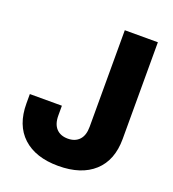

<svg xmlns="http://www.w3.org/2000/svg" viewBox="-134 -831 850 943"><g transform="rotate(20 290.5 -359.0)"><path d="M276.9 10.7Q158.2 10.7 92 -50.3Q25.9 -111.3 25.9 -224.6V-273.4H193.4V-222.2Q193.4 -177.7 215.1 -154.5Q236.8 -131.3 275.4 -131.3Q313.5 -131.3 335.2 -154.5Q356.9 -177.7 356.9 -222.7V-727.5H529.8V-222.2Q529.8 -110.4 463.1 -49.8Q396.5 10.7 276.9 10.7Z"/></g></svg>

Font: Inter 24pt ExtraBold
Style: Regular
Weight: 800
Designer: Rasmus Andersson
Foundry: rsms
Version: Version 4.001;git-66647c0bb